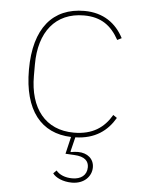

<svg xmlns="http://www.w3.org/2000/svg" viewBox="-52 -560 591 803"><g transform="rotate(5 243.5 -158.0)"><path d="M270 -518C138 -518 60 -428 60 -253C60 -82 134 8 260 12L243 84L280 86C325 88 341 107 341 132C341 166 316 184 280 184C250 184 226 174 212 157L199 170C211 187 242 202 280 202C331 202 362 169 362 131C362 95 334 72 295 72C286 72 274 73 265 75L263 73L278 12C361 10 412 -29 444 -84L428 -95C396 -40 348 -7 270 -7C150 -7 83 -93 83 -229V-277C83 -413 150 -499 270 -499C342 -499 385 -467 417 -409L435 -418C404 -478 350 -518 270 -518Z"/></g></svg>

Font: IBM Plex Thai Thin
Style: Regular
Weight: 100
Designer: Mike Abbink, Paul van der Laan, Pieter van Rosmalen, Ben Mitchell, Mark Frömberg
Foundry: Bold Monday
Version: Version 1.0